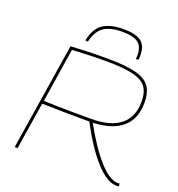

<svg xmlns="http://www.w3.org/2000/svg" viewBox="-160 -1046 1098 1186"><g transform="rotate(20 388.5 -452.5)"><path d="M66 0 177 -703Q221 -705 257 -707Q293 -709 329.5 -709.5Q366 -710 413 -710Q537 -710 605 -692.5Q673 -675 699.5 -636Q726 -597 726 -531Q726 -424 660 -367.5Q594 -311 468 -306Q546 -164 616.5 -86.5Q687 -9 739 -9Q741 -9 745 -9Q749 -9 752 -11L754 8Q746 10 740 10Q676 10 600 -73.5Q524 -157 445 -306Q353 -306 281.5 -307Q210 -308 134 -310L85 0ZM449 -325Q577 -325 642 -377.5Q707 -430 707 -532Q707 -591 682 -626Q657 -661 593 -676.5Q529 -692 410 -692Q364 -692 332 -691Q300 -690 268.5 -688.5Q237 -687 193 -685L138 -330Q180 -328 224.5 -327Q269 -326 323.5 -325.5Q378 -325 449 -325ZM450 -915Q527 -915 564.5 -889Q602 -863 602 -796Q602 -789 601.5 -781.5Q601 -774 600 -768L583 -767Q584 -775 584.5 -783Q585 -791 585 -800Q581 -857 547 -877Q513 -897 447 -897Q372 -897 328.5 -868.5Q285 -840 268 -767L251 -768Q268 -853 318 -884Q368 -915 450 -915Z"/></g></svg>

Font: Georama Extended Thin
Style: Italic
Weight: 100
Width: 7
Italic angle: -9°
Designer: Jean-Baptiste Levee
Foundry: Production Type
Version: Version 1.000